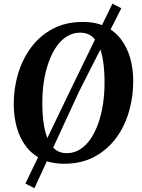

<svg xmlns="http://www.w3.org/2000/svg" viewBox="-20 -871 765 1033"><path d="M325.1 10Q254.6 10 203.4 -15.2Q152.1 -40.5 119.1 -84.5Q86.2 -128.5 70.2 -186.1Q54.2 -243.8 53.9 -308.6Q53.5 -394.5 77.2 -474Q101 -553.5 147.9 -616.5Q194.9 -679.4 264.4 -716.2Q333.9 -753 425.4 -753Q496.5 -753 547.7 -727.8Q599 -702.6 631.9 -658.5Q664.8 -614.4 680.7 -557.7Q696.5 -501 696.8 -437.9Q697.3 -351.1 673.9 -270.7Q650.5 -190.2 603.6 -127.1Q556.6 -64 486.9 -27Q417.2 10 325.1 10ZM338.2 -46.9Q377.9 -46.9 410.3 -67.1Q442.7 -87.4 467.5 -123.8Q492.3 -160.2 509.2 -208.5Q526 -256.7 534.4 -313.2Q542.8 -369.8 542.5 -430.3Q542.2 -494.3 534.5 -543.6Q526.8 -592.9 511.1 -626.7Q495.4 -660.4 470.9 -677.9Q446.4 -695.3 411.9 -695.3Q372.6 -695.3 340 -675.1Q307.5 -655 282.8 -618.9Q258.2 -582.8 241.3 -534.8Q224.3 -486.8 215.8 -431.1Q207.4 -375.3 207.7 -315.8Q207.9 -250.8 215.9 -200.6Q223.8 -150.5 239.8 -116.3Q255.7 -82.1 280.2 -64.5Q304.8 -46.9 338.2 -46.9ZM116.6 116.7 366.1 -401.1 584.9 -851.4 632.8 -826.6 405.6 -379.1 165.3 141.3Z"/></svg>

Font: Merriweather Light
Style: Italic
Weight: 300
Italic angle: -7.8°
Designer: Eben Sorkin
Foundry: Eben Sorkin
Version: Version 2.101